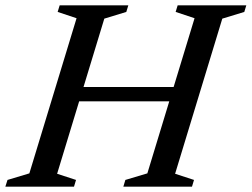

<svg xmlns="http://www.w3.org/2000/svg" viewBox="-41 -696 938 716"><path d="M193.5 -318 209.5 -371.5H666.5L650.5 -318ZM244.5 -628 174 -651.5 181.5 -676H437.5L430 -651.5L348 -626.5L172 -48L242.5 -25L235 0H-21L-13 -25L68.5 -49.5ZM684.5 -628 614 -651.5 621.5 -676H877.5L870 -651.5L788 -626.5L612 -48L682.5 -25L675 0H419L426.5 -25L508.5 -49.5Z"/></svg>

Font: Newsreader 16pt Medium
Style: Italic
Weight: 500
Italic angle: -17°
Designer: Hugues Gentile
Foundry: Production Type
Version: Version 1.003